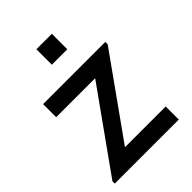

<svg xmlns="http://www.w3.org/2000/svg" viewBox="-219 -865 970 970"><g transform="rotate(-45 266.0 -380.0)"><path d="M220 -649.5V-760H330.5V-649.5ZM20 0V-16.5L326.5 -446.5H48V-540H492.5V-523L186.5 -93.5H477.5V0Z"/></g></svg>

Font: Cns Manrope SemBd
Style: Regular
Weight: 600
Designer: Mikhail Sharanda
Foundry: Mikhail Sharanda
Version: Version 4.504